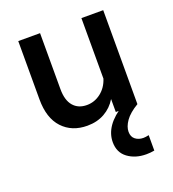

<svg xmlns="http://www.w3.org/2000/svg" viewBox="-136 -605 867 960"><g transform="rotate(-20 297.5 -124.5)"><path d="M522 0H407V-69Q383 -29 343 -6.5Q303 16 251 16Q169 16 119.5 -37Q70 -90 70 -190V-500H186V-202Q186 -143 212 -112.5Q238 -82 284 -82Q325 -82 358.5 -108Q392 -134 406 -178V-500H522ZM522 165V247Q511 249 500.5 250Q490 251 479 251Q421 251 381 221.5Q341 192 341 137Q341 93 368 54Q395 15 454 -22L522 0Q475 28 454 58Q433 88 433 115Q433 142 450.5 155.5Q468 169 493 169Q498 169 506 168Q514 167 522 165Z"/></g></svg>

Font: Wix Madefor Text SemiBold
Style: Regular
Weight: 600
Designer: Dalton Maag Ltd
Foundry: Dalton Maag Ltd
Version: Version 3.100